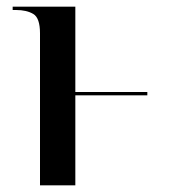

<svg xmlns="http://www.w3.org/2000/svg" viewBox="-20 -556 507 576"><path d="M100 -456Q100 -502 80 -514Q60 -526 28 -526H18V-536H206V-280H422V-270H206V0H100Z"/></svg>

Font: Noto Serif Display SemiCondensed Medium
Style: Regular
Weight: 500
Width: 4
Designer: Monotype Design Team
Foundry: Monotype Imaging Inc.
Version: Version 2.009